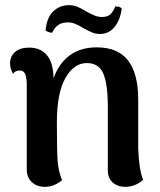

<svg xmlns="http://www.w3.org/2000/svg" viewBox="-20 -712 623 746"><path d="M536 -13Q505 14 467 14Q437 14 418 -3Q399 -20 399 -49V-307Q398 -389 380.5 -428Q363 -467 317 -467Q267 -467 234 -408.5Q201 -350 201 -237Q201 -123 204 -85Q207 -47 221 -12Q210 -2 192.5 6Q175 14 154 14Q123 14 103.5 -4.5Q84 -23 84 -54V-386Q83 -414 77 -426Q71 -438 57 -438Q38 -438 31 -425Q19 -445 19 -465Q19 -493 38.5 -510Q58 -527 93 -527Q138 -527 162.5 -497.5Q187 -468 188 -408Q209 -466 251 -497Q293 -528 356 -528Q438 -528 477.5 -477Q517 -426 517 -325V-136Q520 -53 536 -13ZM368 -580Q352 -580 337.5 -586Q323 -592 304 -603Q286 -614 272 -619.5Q258 -625 243 -625Q200 -625 183 -585H181Q176 -585 168.5 -587.5Q161 -590 157 -594Q162 -645 187.5 -668.5Q213 -692 248 -692Q265 -692 280 -686Q295 -680 314 -668Q335 -657 348 -651.5Q361 -646 376 -646Q398 -646 409 -656.5Q420 -667 428 -687Q437 -687 442.5 -685.5Q448 -684 453 -679Q447 -634 425 -607Q403 -580 368 -580Z"/></svg>

Font: Arima Madurai ExtraBold
Style: Regular
Weight: 800
Designer: Joana Correia and Natanael Gama
Foundry: NDISCOVER
Version: Version 1.019